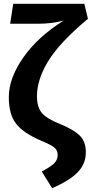

<svg xmlns="http://www.w3.org/2000/svg" viewBox="-20 -761 479 1002"><path d="M420 -741 439 -663Q292 -540 232.5 -443.5Q173 -347 173 -259Q173 -201 199 -171Q225 -141 293 -114Q362 -86 395 -54.5Q428 -23 428 34Q428 94 385.5 138Q343 182 252 221L198 134Q240 112 260.5 93.5Q281 75 281 48Q281 24 264 9.5Q247 -5 194 -27Q103 -66 64.5 -114.5Q26 -163 26 -254Q26 -353 102 -461.5Q178 -570 313 -654Q254 -637 174 -637H33L49 -741Z"/></svg>

Font: FiraGO SemiBold
Style: Regular
Weight: 600
Designer: bBox Type
Foundry: bBox Type GmbH
Version: Version 1.001;PS 001.001;hotconv 1.0.88;makeotf.lib2.5.64775